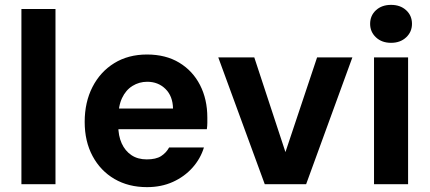

<svg xmlns="http://www.w3.org/2000/svg" viewBox="-20 -757 1768 789"><path d="M68 0V-720H208V0Z M584 12Q508 12 450.5 -21.5Q393 -55 360.5 -115.5Q328 -176 328 -256Q328 -337 360 -399.5Q392 -462 449.5 -497.5Q507 -533 584 -533Q661 -533 716.5 -499.5Q772 -466 802 -407.5Q832 -349 832 -274Q832 -264 832 -252Q832 -240 830 -226H428V-311H691Q690 -362 660 -391.5Q630 -421 585 -421Q552 -421 524.5 -404Q497 -387 481.5 -354Q466 -321 466 -270V-241Q466 -199 480 -168Q494 -137 520 -119.5Q546 -102 583 -102Q621 -102 642 -115.5Q663 -129 675 -151H818Q804 -105 771 -68Q738 -31 690.5 -9.5Q643 12 584 12Z M1068 0 877 -521H1025L1153 -132L1283 -521H1428L1238 0Z M1517 0V-521H1657V0ZM1587 -581Q1549 -581 1525 -603.5Q1501 -626 1501 -659Q1501 -693 1525 -715Q1549 -737 1587 -737Q1625 -737 1649 -715Q1673 -693 1673 -659Q1673 -626 1649 -603.5Q1625 -581 1587 -581Z"/></svg>

Font: DM Sans 10pt ExtraBold
Style: Regular
Weight: 800
Version: Version 4.004;gftools[0.9.30]